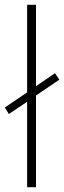

<svg xmlns="http://www.w3.org/2000/svg" viewBox="-38 -780 267 800"><path d="M75 0H112V-382L209 -448L191 -475L112 -421V-760H75V-395L-18 -332L-1 -305L75 -356Z"/></svg>

Font: Noto Sans Georgian ExtraCondensed ExtraLight
Style: Regular
Weight: 200
Width: 2
Designer: Monotype Design Team, Akaki Razmadze
Foundry: Google LLC
Version: Version 2.005